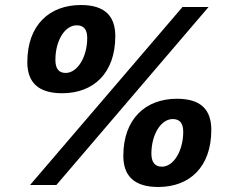

<svg xmlns="http://www.w3.org/2000/svg" viewBox="-20 -738 916 766"><path d="M228 -366C353 -366 440 -446 440 -594C440 -674 398 -718 303 -718C177 -718 89 -638 89 -490C89 -410 132 -366 228 -366ZM100 0H205L812 -710H708ZM242 -447C214 -447 201 -465 201 -499C201 -575 238 -637 286 -637C314 -637 328 -621 328 -586C328 -511 289 -447 242 -447ZM611 8C737 8 823 -72 823 -220C823 -300 782 -344 686 -344C561 -344 472 -264 472 -116C472 -36 516 8 611 8ZM626 -73C598 -73 584 -91 584 -125C584 -201 622 -263 669 -263C697 -263 711 -247 711 -212C711 -137 673 -73 626 -73Z"/></svg>

Font: Geist ExtraBold
Style: Italic
Weight: 800
Italic angle: -12°
Designer: Basement.studio, Andrés Briganti, Mateo Zaragoza
Foundry: Basement.studio, Vercel, Andrés Briganti, Guido Ferreyra, Mateo Zaragoza
Version: Version 1.500